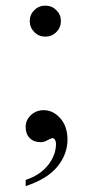

<svg xmlns="http://www.w3.org/2000/svg" viewBox="-20 -481 318 668"><path d="M137.7 -461.4Q160.2 -461.4 176 -445.8Q191.9 -430.2 191.9 -407.7Q191.9 -385.3 176 -369.4Q160.2 -353.5 137.7 -353.5Q115.2 -353.5 99.4 -369.4Q83.5 -385.3 83.5 -407.7Q83.5 -430.2 99.4 -445.8Q115.2 -461.4 137.7 -461.4ZM69.3 166.5V145Q119.6 128.4 147.2 93.5Q174.8 58.6 174.8 19.5Q174.8 10.3 170.4 3.9Q167 -0.5 163.6 -0.5Q158.2 -0.5 140.1 9.3Q131.3 13.7 121.6 13.7Q97.7 13.7 83.5 -0.5Q69.3 -14.6 69.3 -39.6Q69.3 -63.5 87.6 -80.6Q106 -97.7 132.3 -97.7Q164.6 -97.7 189.7 -69.6Q214.8 -41.5 214.8 4.9Q214.8 55.2 179.9 98.4Q145 141.6 69.3 166.5Z"/></svg>

Font: Jameel Khushkhati
Style: Regular
Weight: 400
Version: Version 3.5